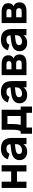

<svg xmlns="http://www.w3.org/2000/svg" viewBox="1708 -2304 715 4172"><g transform="rotate(-90 2066.0 -217.5)"><path d="M69 0V-540H205V-333H427V-540H563V0H427V-207H205V0Z M923 -555Q1041.5 -555 1098.8 -496.2Q1156 -437.5 1156 -315V0H1020V-66.5Q994 -25.5 953 -5.2Q912 15 853 15Q812.5 15 779.5 3.2Q746.5 -8.5 722.8 -30.2Q699 -52 686 -82.2Q673 -112.5 673 -149Q673 -305 884.5 -331.5L1020 -348.5Q1017.5 -393.5 993 -414.8Q968.5 -436 923 -436Q878.5 -436 852.8 -420.2Q827 -404.5 815 -370L692 -404Q714.5 -477.5 773.8 -516.2Q833 -555 923 -555ZM904.5 -237Q806 -225 806 -161Q806 -97 887 -97Q908.5 -97 927.2 -102.2Q946 -107.5 961.5 -116.8Q977 -126 988.8 -138.2Q1000.5 -150.5 1007 -164Q1016.5 -183 1018.2 -204.5Q1020 -226 1020 -244V-251.5Z M1246 -126H1298.5Q1308 -136 1314.2 -152.5Q1320.5 -169 1324.5 -189.2Q1328.5 -209.5 1330.2 -232.2Q1332 -255 1332.8 -278.2Q1333.5 -301.5 1333.5 -323.2Q1333.5 -345 1333.5 -363.5V-540H1767.5V-126H1837.5V120H1701.5V0H1382V120H1246ZM1631.5 -126V-414H1458.5V-299Q1458.5 -246 1453 -201.2Q1447.5 -156.5 1437.5 -126Z M2157.5 -555Q2276 -555 2333.2 -496.2Q2390.5 -437.5 2390.5 -315V0H2254.5V-66.5Q2228.5 -25.5 2187.5 -5.2Q2146.5 15 2087.5 15Q2047 15 2014 3.2Q1981 -8.5 1957.2 -30.2Q1933.5 -52 1920.5 -82.2Q1907.5 -112.5 1907.5 -149Q1907.5 -305 2119 -331.5L2254.5 -348.5Q2252 -393.5 2227.5 -414.8Q2203 -436 2157.5 -436Q2113 -436 2087.2 -420.2Q2061.5 -404.5 2049.5 -370L1926.5 -404Q1949 -477.5 2008.2 -516.2Q2067.5 -555 2157.5 -555ZM2139 -237Q2040.5 -225 2040.5 -161Q2040.5 -97 2121.5 -97Q2143 -97 2161.8 -102.2Q2180.5 -107.5 2196 -116.8Q2211.5 -126 2223.2 -138.2Q2235 -150.5 2241.5 -164Q2251 -183 2252.8 -204.5Q2254.5 -226 2254.5 -244V-251.5Z M2779 0H2519.5V-540H2759Q2852.5 -540 2902 -502.5Q2951.5 -465 2951.5 -394.5Q2951.5 -349.5 2933 -321.2Q2914.5 -293 2882 -280Q2922.5 -269 2946 -235Q2969.5 -201 2969.5 -150.5Q2969.5 -77 2920.8 -38.5Q2872 0 2779 0ZM2760.5 -435H2645.5V-327H2760.5Q2789 -327 2806.8 -339Q2824.5 -351 2824.5 -381Q2824.5 -411 2806.8 -423Q2789 -435 2760.5 -435ZM2779 -105Q2807.5 -105 2825.2 -119.8Q2843 -134.5 2843 -164.5Q2843 -194.5 2825.2 -209.2Q2807.5 -224 2779 -224H2645.5V-105Z M3289.5 -555Q3408 -555 3465.2 -496.2Q3522.5 -437.5 3522.5 -315V0H3386.5V-66.5Q3360.5 -25.5 3319.5 -5.2Q3278.5 15 3219.5 15Q3179 15 3146 3.2Q3113 -8.5 3089.2 -30.2Q3065.5 -52 3052.5 -82.2Q3039.5 -112.5 3039.5 -149Q3039.5 -305 3251 -331.5L3386.5 -348.5Q3384 -393.5 3359.5 -414.8Q3335 -436 3289.5 -436Q3245 -436 3219.2 -420.2Q3193.5 -404.5 3181.5 -370L3058.5 -404Q3081 -477.5 3140.2 -516.2Q3199.5 -555 3289.5 -555ZM3271 -237Q3172.5 -225 3172.5 -161Q3172.5 -97 3253.5 -97Q3275 -97 3293.8 -102.2Q3312.5 -107.5 3328 -116.8Q3343.5 -126 3355.2 -138.2Q3367 -150.5 3373.5 -164Q3383 -183 3384.8 -204.5Q3386.5 -226 3386.5 -244V-251.5Z M3911 0H3651.5V-540H3891Q3984.5 -540 4034 -502.5Q4083.5 -465 4083.5 -394.5Q4083.5 -349.5 4065 -321.2Q4046.5 -293 4014 -280Q4054.5 -269 4078 -235Q4101.5 -201 4101.5 -150.5Q4101.5 -77 4052.8 -38.5Q4004 0 3911 0ZM3892.5 -435H3777.5V-327H3892.5Q3921 -327 3938.8 -339Q3956.5 -351 3956.5 -381Q3956.5 -411 3938.8 -423Q3921 -435 3892.5 -435ZM3911 -105Q3939.5 -105 3957.2 -119.8Q3975 -134.5 3975 -164.5Q3975 -194.5 3957.2 -209.2Q3939.5 -224 3911 -224H3777.5V-105Z"/></g></svg>

Font: Vela Sans ExtBd
Style: Regular
Weight: 800
Designer: Principal design: Mikhail Sharanda - project Manrope.
Design modification: Ravid Balaliev
Foundry: Mikhail Sharanda
Version: Version 1.001